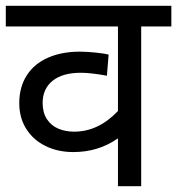

<svg xmlns="http://www.w3.org/2000/svg" viewBox="-20 -642 611 662"><path d="M570.8 -622.1V-550.8H466.8V0H386.7V-165Q351.6 -140.6 313.5 -129.2Q275.4 -117.7 232.9 -117.7Q179.2 -117.7 136.7 -138.7Q94.2 -159.7 70.3 -198Q46.4 -236.3 46.4 -286.1Q46.4 -341.8 72.3 -382.1Q98.1 -422.4 145.5 -443.1Q192.9 -463.9 254.9 -463.9Q278.3 -463.9 309.8 -460.7Q341.3 -457.5 354.5 -453.6L348.6 -380.9Q293 -391.1 258.8 -391.1Q195.8 -391.1 161.4 -363.5Q127 -335.9 127 -286.6Q127 -253.9 141.6 -231.4Q156.2 -209 180.9 -198.5Q205.6 -188 235.4 -188Q319.3 -188 386.7 -259.3V-550.8H0V-622.1Z"/></svg>

Font: Noto Sans Devanagari UI
Style: Regular
Weight: 400
Designer: Monotype Design Team
Foundry: Monotype Imaging Inc.
Version: Version 1.06